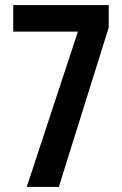

<svg xmlns="http://www.w3.org/2000/svg" viewBox="-20 -734 480 754"><path d="M286 -610H32V-714H407V-626L211 0H85Z"/></svg>

Font: Noto Sans Devanagari UI ExtraCondensed SemiBold
Style: Regular
Weight: 600
Width: 2
Designer: Jelle Bosma - Monotype Design Team
Foundry: Monotype Imaging Inc.
Version: Version 2.004; ttfautohint (v1.8.4.7-5d5b)